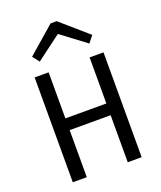

<svg xmlns="http://www.w3.org/2000/svg" viewBox="-165 -1024 943 1127"><g transform="rotate(-20 307.0 -460.5)"><path d="M119.1 -773.9 288.1 -920.9H326.2L495.1 -773.9L461.9 -731.9L307.1 -848.1L151.9 -731.9ZM91.8 -654.8H179.2V-367.2H435.1V-654.8H522V0H435.1V-293.9H179.2V0H91.8Z"/></g></svg>

Font: IntelOne Mono
Style: Regular
Weight: 400
Designer: Fred Shallcrass
Foundry: Frere-Jones Type LLC
Version: Version 1.200;hotconv 1.1.0;makeotfexe 2.6.0;FJTRelease1.2